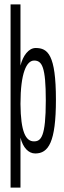

<svg xmlns="http://www.w3.org/2000/svg" viewBox="-20 -685 290 872"><path d="M28 167H73V-60C84 -15 109 12 140 12C200 12 234 -39 234 -232C234 -437 197 -467 142 -467C110 -467 84 -432 73 -387V-665H28ZM134 -43C97 -43 74 -86 73 -213C73 -355 101 -410 135 -410C171 -410 188 -381 188 -229C188 -62 166 -43 134 -43Z"/></svg>

Font: Inconsolata UltraCondensed Thin
Style: Regular
Weight: 100
Width: 1
Monospace: yes
Designer: Raph Levien, Cyreal, Brenton Simpson
Foundry: Raph Levien, Cyreal, Google
Version: Version 3.100